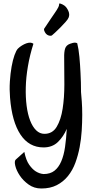

<svg xmlns="http://www.w3.org/2000/svg" viewBox="-20 -907 532 1091"><path d="M227.5 -69.3Q144.5 -69.3 96.2 -142.6Q47.9 -215.8 37.1 -351.6Q33.2 -398.4 36.1 -444.3Q39.1 -490.2 45.9 -528.3Q52.7 -566.4 62.5 -593.8Q72.3 -621.1 82 -630.9Q91.8 -640.6 104.5 -648.4Q117.2 -656.2 129.4 -660.6Q141.6 -665 152.3 -664.6Q163.1 -664.1 169.9 -658.2Q149.4 -593.8 138.7 -530.8Q127.9 -467.8 126.5 -411.1Q125 -354.5 131.3 -305.7Q137.7 -256.8 151.4 -221.7Q165 -186.5 185.5 -166.5Q206.1 -146.5 232.4 -146.5Q278.3 -146.5 302.2 -186.5Q326.2 -226.6 335.9 -289.1Q345.7 -351.6 345.7 -427.7Q345.7 -503.9 344.7 -577.1Q343.8 -612.3 350.1 -631.3Q356.4 -650.4 377.9 -658.2Q385.7 -661.1 393.6 -663.1Q409.2 -667 418.9 -661.1Q426.8 -629.9 431.2 -583.5Q435.5 -537.1 437.5 -492.2Q440.4 -439.5 440.4 -383.8Q442.4 -364.3 444.8 -330.1Q447.3 -295.9 447.3 -253.9Q447.3 -211.9 444.3 -164.6Q441.4 -117.2 432.6 -70.8Q423.8 -24.4 408.2 18.1Q392.6 60.5 366.2 93.3Q339.8 126 302.7 145Q265.6 164.1 214.8 164.1Q173.8 164.1 142.6 141.6Q111.3 119.1 92.3 90.3Q73.2 61.5 66.9 35.2Q60.5 8.8 69.3 0L118.2 -43.9Q127.9 3.9 146 29.3Q164.1 54.7 182.6 66.4Q204.1 80.1 227.5 82Q265.6 82 289.6 63Q313.5 43.9 328.1 9.8Q342.8 -24.4 349.6 -71.8Q356.4 -119.1 359.4 -174.8Q340.8 -130.9 309.1 -100.1Q277.3 -69.3 227.5 -69.3ZM347.7 -874Q360.4 -863.3 368.7 -844.2Q377 -825.2 370.1 -807.6Q367.2 -798.8 353 -782.7Q338.9 -766.6 322.8 -750.5Q306.6 -734.4 293 -721.7Q279.3 -709 276.4 -707Q271.5 -702.1 259.8 -704.6Q248 -707 239.3 -717.8Q236.3 -721.7 234.4 -725.6Q232.4 -729.5 231 -733.9Q229.5 -738.3 230.5 -743.2Q254.9 -779.3 269 -800.8Q283.2 -822.3 291 -833L302.7 -850.6Q307.6 -858.4 312 -867.2Q316.4 -876 316.4 -886.7Q321.3 -887.7 326.7 -885.3Q332 -882.8 336.9 -880.9Q341.8 -877 347.7 -874Z"/></svg>

Font: Rancho
Style: Regular
Weight: 400
Designer: Font Diner, Inc
Foundry: Font Diner, Inc
Version: Version 1.000